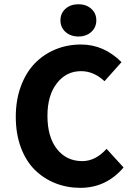

<svg xmlns="http://www.w3.org/2000/svg" viewBox="-20 -883 640 915"><path d="M354 -709Q316.4 -709 292.2 -730.7Q268.1 -752.4 268.1 -786.1Q268.1 -819.8 292.2 -841.3Q316.4 -862.8 354 -862.8Q390.6 -862.8 414.8 -841.3Q439 -819.8 439 -786.1Q439 -752.4 414.8 -730.7Q390.6 -709 354 -709ZM362.8 12.2Q299.3 12.2 243.9 -9.8Q188.5 -31.7 146.2 -73.2Q104 -114.7 79.6 -179.9Q55.2 -245.1 55.2 -326.2Q55.2 -405.8 79.3 -471.4Q103.5 -537.1 145.5 -580.6Q187.5 -624 244.1 -647.5Q300.8 -670.9 366.2 -670.9Q475.1 -670.9 559.1 -586.9L478 -496.1Q426.8 -543.9 366.2 -543.9Q295.9 -543.9 251 -486.3Q206.1 -428.7 206.1 -331.1Q206.1 -230 251.5 -172.6Q296.9 -115.2 372.1 -115.2Q435.5 -115.2 487.8 -173.8L568.8 -85Q486.3 12.2 362.8 12.2Z"/></svg>

Font: Office Code Pro Bold
Style: Regular
Weight: 700
Designer: Nathan Rutzky & Paul D. Hunt
Foundry: Adobe Systems Incorporated
Version: Version 1.004;PS 001.004;hotconv 1.0.70;makeotf.lib2.5.58329